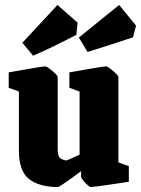

<svg xmlns="http://www.w3.org/2000/svg" viewBox="-20 -740 567 772"><path d="M212 12Q139 12 97.5 -19.5Q56 -51 56 -136V-372L15 -387V-449Q15 -449 35.5 -452.5Q56 -456 83.5 -461Q111 -466 134 -469.5Q157 -473 162 -473Q167 -473 179 -464Q191 -455 201.5 -445Q212 -435 212 -430V-138Q212 -108 225.5 -101.5Q239 -95 246 -95Q249 -95 259 -99.5Q269 -104 281 -109.5Q293 -115 300 -118V-372L259 -387V-449Q259 -449 279.5 -452.5Q300 -456 327.5 -461Q355 -466 378 -469.5Q401 -473 407 -473Q412 -473 423.5 -464Q435 -455 445.5 -445Q456 -435 456 -430V-87L498 -72V-9Q498 -9 477 -6Q456 -3 427 1.5Q398 6 374 9Q350 12 344 12Q341 12 331.5 3.5Q322 -5 314 -15Q306 -25 306 -29V-52Q291 -40 270 -25Q249 -10 232.5 1Q216 12 212 12ZM332 -531 297 -589 459 -720 527 -637 515 -590Q477 -577 425 -560.5Q373 -544 332 -531ZM113 -516 70 -568 211 -720 292 -649 287 -600Q251 -581 202 -557Q153 -533 113 -516Z"/></svg>

Font: Grenze Gotisch Black
Style: Regular
Weight: 900
Designer: Renata Polastri
Foundry: Omnibus-Type
Version: Version 1.001